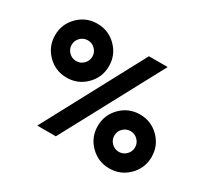

<svg xmlns="http://www.w3.org/2000/svg" viewBox="-145 -944 1262 1173"><g transform="rotate(30 486.5 -357.0)"><path d="M686.5 -233.5Q665 -212 665 -182Q665 -152 686.5 -130.5Q708 -109 738 -109Q768 -109 789.5 -130.5Q811 -152 811 -182Q811 -212 789.5 -233.5Q768 -255 738 -255Q708 -255 686.5 -233.5ZM872.5 -316.5Q928 -261 928 -182Q928 -103 872.5 -47.5Q817 8 738 8Q659 8 603.5 -47.5Q548 -103 548 -182Q548 -261 603.5 -316.5Q659 -372 738 -372Q817 -372 872.5 -316.5ZM183.5 -583.5Q162 -562 162 -532Q162 -502 183.5 -480.5Q205 -459 235 -459Q265 -459 286.5 -480.5Q308 -502 308 -532Q308 -562 286.5 -583.5Q265 -605 235 -605Q205 -605 183.5 -583.5ZM369.5 -666.5Q425 -611 425 -532Q425 -453 369.5 -397.5Q314 -342 235 -342Q156 -342 100.5 -397.5Q45 -453 45 -532Q45 -611 100.5 -666.5Q156 -722 235 -722Q314 -722 369.5 -666.5ZM358 1H227L606 -707H738Z"/></g></svg>

Font: Hind Madurai
Style: Bold
Weight: 700
Designer: Jyotish Sonowal
Foundry: Indian Type Foundry
Version: Version 0.702;PS 1.0;hotconv 1.0.81;makeotf.lib2.5.63406